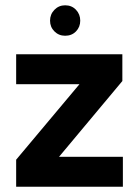

<svg xmlns="http://www.w3.org/2000/svg" viewBox="-20 -705 524 725"><path d="M226 -570Q202 -570 185.5 -586.5Q169 -603 169 -627Q169 -651 185.5 -668Q202 -685 226 -685Q251 -685 267 -668Q283 -651 283 -627Q283 -603 267 -586.5Q251 -570 226 -570ZM442 -399 203 -113H444V0H41V-102L280 -387H41V-500H442Z"/></svg>

Font: Albert Sans
Style: Bold
Weight: 700
Designer: Andreas Rasmussen
Foundry: a.Foundry
Version: Version 1.025